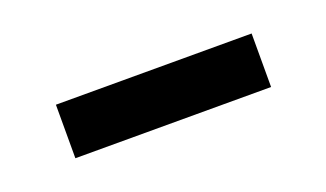

<svg xmlns="http://www.w3.org/2000/svg" viewBox="-27 -398 401 236"><g transform="rotate(-20 173.5 -280.0)"><path d="M46 -245H302V-315H46Z"/></g></svg>

Font: Noto Sans KR
Style: Regular
Weight: 400
Designer: Ryoko NISHIZUKA 西塚涼子 (kana, bopomofo & ideographs); Paul D. Hunt (Latin, Greek & Cyrillic); Sandoll Communications 산돌커뮤니
Foundry: Adobe
Version: Version 2.004;hotconv 1.0.118;makeotfexe 2.5.65603